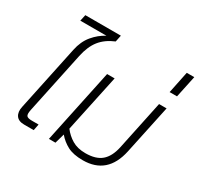

<svg xmlns="http://www.w3.org/2000/svg" viewBox="-168 -1003 1258 1216"><g transform="rotate(30 461.0 -394.5)"><path d="M139 0Q97 0 80 -25Q63 -50 72 -91L172 -565Q186 -633 223.5 -678Q261 -723 309 -748H118L128 -794H388L378 -746Q313 -719 276.5 -673Q240 -627 224 -551L129 -101Q122 -67 130.5 -56.5Q139 -46 169 -46H218L209 0Z M573 10Q503 10 460.5 -12.5Q418 -35 388 -71L368 0H320L434 -540H489L400 -121Q428 -84 467.5 -60.5Q507 -37 565 -37Q641 -37 681.5 -71.5Q722 -106 738 -179L814 -540H869L793 -182Q752 10 573 10Z M834 -639 867 -799H922L888 -639Z"/></g></svg>

Font: Kanit ExtraLight
Style: Italic
Weight: 275
Italic angle: -12°
Designer: Katatrad Team
Foundry: CadsonDemak
Version: Version 2.000; ttfautohint (v1.8.3)